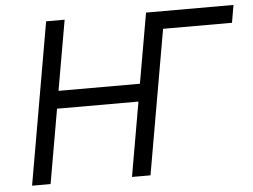

<svg xmlns="http://www.w3.org/2000/svg" viewBox="-50 -763 1089 827"><g transform="rotate(-5 494.0 -350.0)"><path d="M610 -700 557 -397H205L258 -700H178L56 0H136L192 -321H544L488 0H568L677 -624H975L988 -700Z"/></g></svg>

Font: Fixel Display 20240404
Style: Italic
Weight: 400
Italic angle: -10°
Designer: AlfaBravo + MacPaw
Foundry: Kyrylo Tkachov, Marchela Mozhyna, Serhii Makarenko, Maria Weinstein, Zakhar Kryvoshyya
Version: Version 1.211;Glyphs 3.2 (3225)